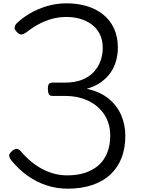

<svg xmlns="http://www.w3.org/2000/svg" viewBox="-20 -1116 856 1155"><path d="M386 19Q323 19 263 0Q203 -19 148.5 -57Q94 -95 47 -153Q38 -164 35.5 -177Q33 -190 51 -206Q66 -220 79.5 -220.5Q93 -221 106 -205Q146 -158 191 -126Q236 -94 284.5 -77.5Q333 -61 384 -61Q444 -61 491.5 -76.5Q539 -92 573 -122Q607 -152 625 -197Q643 -242 643 -301Q643 -372 608.5 -425.5Q574 -479 512.5 -509Q451 -539 367 -539H295Q279 -539 273.5 -550Q268 -561 268 -582Q268 -604 275 -611.5Q282 -619 295 -619H371Q430 -619 473 -636Q516 -653 543.5 -682.5Q571 -712 584.5 -749.5Q598 -787 598 -827Q598 -877 579.5 -912.5Q561 -948 529.5 -970.5Q498 -993 459.5 -1003.5Q421 -1014 381 -1014Q334 -1014 292.5 -1002.5Q251 -991 213 -970.5Q175 -950 139 -922Q121 -909 109 -908.5Q97 -908 83 -922Q66 -938 68 -951.5Q70 -965 80 -975Q111 -1006 157 -1033.5Q203 -1061 260 -1078.5Q317 -1096 381 -1096Q445 -1096 501 -1079.5Q557 -1063 599 -1030Q641 -997 665 -946.5Q689 -896 689 -829Q689 -789 678.5 -750.5Q668 -712 645.5 -679.5Q623 -647 587.5 -621.5Q552 -596 502 -582Q583 -564 633.5 -522.5Q684 -481 709 -423.5Q734 -366 734 -299Q734 -224 711 -165.5Q688 -107 644 -66Q600 -25 535 -3Q470 19 386 19Z"/></svg>

Font: Playwrite PT
Style: Regular
Weight: 400
Designer: Veronika Burian, José Scaglione
Foundry: TypeTogether
Version: Version 1.002